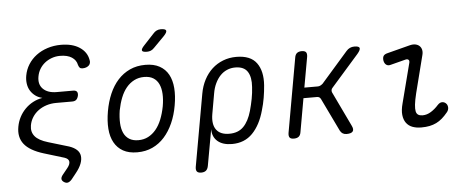

<svg xmlns="http://www.w3.org/2000/svg" viewBox="-58 -936 3116 1266"><g transform="rotate(-5 1500.0 -302.5)"><path d="M478 -598Q472 -630 443 -649Q414 -668 365 -668Q336 -668 310 -658.5Q284 -649 264 -633Q244 -617 230.5 -595Q217 -573 212 -546Q202 -493 233 -462.5Q264 -432 323 -432H431Q449 -432 456 -423Q463 -414 460 -397Q456 -379 446.5 -370Q437 -361 419 -361H313Q279 -361 249 -351.5Q219 -342 195 -324.5Q171 -307 155 -282Q139 -257 134 -227Q127 -185 151.5 -155.5Q176 -126 237 -108L374 -67Q406 -56 424 -39Q442 -22 445 1.5Q448 25 437.5 52.5Q427 80 402 111L371 150Q358 165 345.5 168.5Q333 172 319 163Q305 154 304 142Q303 130 315 115L349 73Q368 49 365.5 31Q363 13 337 4L202 -37Q111 -65 74.5 -111.5Q38 -158 51 -227Q57 -260 72 -289Q87 -318 110 -341.5Q133 -365 162 -380.5Q191 -396 225 -402Q199 -408 179.5 -422.5Q160 -437 147.5 -457Q135 -477 131 -503Q127 -529 132 -557Q139 -597 160 -630.5Q181 -664 213.5 -688.5Q246 -713 288 -726.5Q330 -740 377 -740Q453 -740 500.5 -708.5Q548 -677 557 -625Q560 -614 557.5 -604Q555 -594 548 -587.5Q541 -581 530.5 -577Q520 -573 506 -573Q494 -573 488 -579Q482 -585 478 -598Z M818 10Q762 10 724.5 -11Q687 -32 666 -70Q645 -108 641 -160.5Q637 -213 648 -276Q659 -339 681.5 -391Q704 -443 738 -480.5Q772 -518 817.5 -539Q863 -560 920 -560Q976 -560 1014 -539Q1052 -518 1072.5 -480.5Q1093 -443 1097 -391Q1101 -339 1090 -277Q1079 -213 1055.5 -160.5Q1032 -108 998 -70Q964 -32 919 -11Q874 10 818 10ZM832 -69Q868 -69 897 -84Q926 -99 948.5 -126Q971 -153 986.5 -191.5Q1002 -230 1011 -277Q1019 -322 1017 -359.5Q1015 -397 1002.5 -424Q990 -451 966 -466Q942 -481 905 -481Q869 -481 839.5 -466Q810 -451 787.5 -424Q765 -397 750 -359Q735 -321 726 -275Q719 -229 721 -191Q723 -153 735.5 -126Q748 -99 772 -84Q796 -69 832 -69ZM988 -667Q977 -655 965 -650Q953 -645 939 -645Q910 -645 906.5 -655.5Q903 -666 925 -689L992 -761Q1002 -773 1014.5 -779Q1027 -785 1042 -785Q1073 -785 1077 -773.5Q1081 -762 1058 -738Z M1226 180Q1206 180 1198 170.5Q1190 161 1193 140L1278 -337Q1287 -388 1308.5 -429Q1330 -470 1361.5 -499Q1393 -528 1434 -544Q1475 -560 1522 -560Q1616 -560 1656 -505.5Q1696 -451 1689 -357Q1686 -317 1679 -275.5Q1672 -234 1660 -194Q1634 -99 1581 -44.5Q1528 10 1445 10Q1384 10 1350 -19Q1316 -48 1316 -99L1273 140Q1269 161 1257.5 170.5Q1246 180 1226 180ZM1433 -59Q1492 -59 1527 -94.5Q1562 -130 1581 -197Q1592 -236 1599.5 -275.5Q1607 -315 1609 -353Q1614 -418 1590.5 -454.5Q1567 -491 1509 -491Q1480 -491 1454.5 -480Q1429 -469 1409.5 -448.5Q1390 -428 1376 -398.5Q1362 -369 1356 -333L1332 -197Q1321 -131 1347 -95Q1373 -59 1433 -59Z M1854 10Q1834 10 1826.5 0.5Q1819 -9 1822 -30L1909 -520Q1912 -541 1923.5 -550.5Q1935 -560 1955 -560Q1976 -560 1983.5 -550.5Q1991 -541 1988 -520L1952 -319H2041Q2050 -319 2058 -323Q2066 -327 2074 -334L2250 -535Q2261 -548 2274.5 -554Q2288 -560 2303 -560Q2334 -560 2338 -548Q2342 -536 2320 -510L2138 -303Q2131 -296 2129.5 -288Q2128 -280 2131 -272L2241 -42Q2254 -16 2244 -3Q2234 10 2203 10Q2188 10 2177.5 3.5Q2167 -3 2160 -16L2055 -234Q2051 -242 2045 -246Q2039 -250 2029 -250H1940L1901 -30Q1898 -9 1886.5 0.5Q1875 10 1854 10Z M2532 -419Q2515 -414 2503 -422.5Q2491 -431 2487 -450Q2484 -470 2491 -481.5Q2498 -493 2520 -498L2667 -536Q2690 -542 2706.5 -538.5Q2723 -535 2733.5 -525Q2744 -515 2747.5 -499.5Q2751 -484 2746 -465L2683 -217Q2672 -172 2669 -143.5Q2666 -115 2669.5 -99Q2673 -83 2684 -76Q2695 -69 2713 -69Q2742 -69 2769 -86Q2796 -103 2818 -128Q2833 -144 2847.5 -144Q2862 -144 2872 -135Q2884 -125 2885 -107Q2886 -89 2873 -74Q2855 -52 2836.5 -36Q2818 -20 2797.5 -10Q2777 0 2753 5Q2729 10 2698 10Q2665 10 2639.5 0.5Q2614 -9 2598.5 -30Q2583 -51 2579.5 -83Q2576 -115 2588 -159L2656 -423Q2659 -436 2652 -442Q2645 -448 2633 -445Z"/></g></svg>

Font: Maple Mono Light
Style: Italic
Weight: 300
Italic angle: -10°
Monospace: yes
Designer: subframe7536
Version: Version 7.000